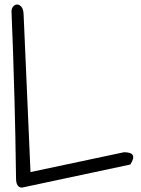

<svg xmlns="http://www.w3.org/2000/svg" viewBox="-20 -850 637 870"><path d="M52.7 -42Q49.8 -251 45.9 -390.1Q42 -529.3 39.1 -615.7Q36.1 -702.1 34.2 -743.7Q32.2 -785.2 32.2 -797.9Q32.2 -812.5 40.5 -821.3Q48.8 -830.1 58.6 -829.6Q68.4 -829.1 77.1 -818.8Q85.9 -808.6 86.9 -786.1L118.2 -70.3L542 -160.2Q607.4 -160.2 570.3 -104.5L80.1 0Q52.7 0 52.7 -42Z"/></svg>

Font: Shadows Into Light Two
Style: Regular
Weight: 400
Designer: Kimberly Geswein
Foundry: Kimberly Geswein
Version: Version 1.003 2012